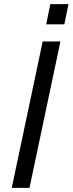

<svg xmlns="http://www.w3.org/2000/svg" viewBox="-20 -911 352 931"><path d="M37 0 187 -710H273L123 0ZM204 -793 224 -891H312L292 -793Z"/></svg>

Font: Geist
Style: Italic
Weight: 400
Italic angle: -12°
Designer: Basement.studio, Andrés Briganti, Mateo Zaragoza
Foundry: Basement.studio, Vercel, Andrés Briganti, Guido Ferreyra, Mateo Zaragoza
Version: Version 1.500